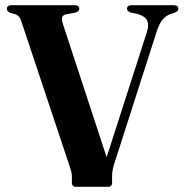

<svg xmlns="http://www.w3.org/2000/svg" viewBox="-20 -720 708 740"><path d="M469.5 -686Q469.5 -700 488 -700H649Q667.5 -700 667.5 -686Q667.5 -677 654 -671.5L635 -665Q618 -658.5 605.2 -642.5Q592.5 -626.5 583 -595.5L419.5 -86Q412 -62 412 -42.5V-16Q412 0 396.5 0H273Q257 0 257 -16.5V-42.5Q257 -50 254.5 -58.8Q252 -67.5 248.5 -79L62.5 -637Q58.5 -649.5 53.8 -655.2Q49 -661 40.5 -664.5L19.5 -670.5Q6.5 -676 6.5 -686Q6.5 -700 25 -700H266.5Q285.5 -700 285.5 -686Q285.5 -676.5 271 -671.5L234.5 -665Q222 -661.5 219.5 -653.5Q217 -645.5 222 -629L391 -114L546.5 -597.5Q554.5 -623 547.5 -640Q540.5 -657 511 -666L483.5 -671.5Q469.5 -676.5 469.5 -686Z"/></svg>

Font: Fraunces 72pt S000 SemiBold
Style: Regular
Weight: 600
Version: Version 1.000; ttfautohint (v1.8.3)